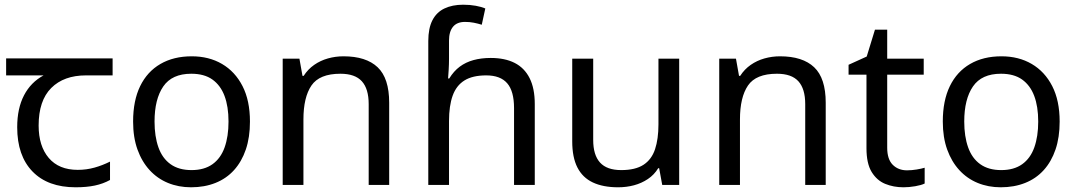

<svg xmlns="http://www.w3.org/2000/svg" viewBox="-20 -785 4572 815"><path d="M301 10Q183 10 118 -57Q53 -124 53 -245Q53 -325 82 -380.5Q111 -436 165 -465H6V-537H458V-465H345Q251 -465 197.5 -411.5Q144 -358 144 -252Q144 -165 187 -114.5Q230 -64 310 -64Q347 -64 381 -73.5Q415 -83 447 -99V-21Q418 -5 383 2.5Q348 10 301 10Z M1041 -269Q1041 -202 1023.5 -150.5Q1006 -99 973.5 -63Q941 -27 894.5 -8.5Q848 10 791 10Q738 10 693 -8.5Q648 -27 615 -63Q582 -99 563.5 -150.5Q545 -202 545 -269Q545 -358 575 -419.5Q605 -481 661 -513.5Q717 -546 794 -546Q867 -546 922.5 -513.5Q978 -481 1009.5 -419.5Q1041 -358 1041 -269ZM636 -269Q636 -206 652.5 -159.5Q669 -113 704 -88Q739 -63 793 -63Q847 -63 882 -88Q917 -113 933.5 -159.5Q950 -206 950 -269Q950 -333 933 -378Q916 -423 881.5 -447.5Q847 -472 792 -472Q710 -472 673 -418Q636 -364 636 -269Z M1438 -546Q1534 -546 1583 -499.5Q1632 -453 1632 -349V0H1545V-343Q1545 -408 1516 -440Q1487 -472 1425 -472Q1336 -472 1302 -422Q1268 -372 1268 -278V0H1180V-536H1251L1264 -463H1269Q1287 -491 1313.5 -509.5Q1340 -528 1372 -537Q1404 -546 1438 -546Z M1798 -611Q1798 -665 1815.5 -699Q1833 -733 1866.5 -749Q1900 -765 1946 -765Q1975 -765 1999.5 -760.5Q2024 -756 2040 -749L2025 -680Q2009 -685 1991.5 -688.5Q1974 -692 1954 -692Q1920 -692 1903 -671.5Q1886 -651 1886 -613V-535Q1886 -513 1884.5 -488Q1883 -463 1882 -452H1887Q1906 -483 1931.5 -502Q1957 -521 1990 -530Q2023 -539 2063 -539Q2123 -539 2164.5 -518Q2206 -497 2228 -453.5Q2250 -410 2250 -343V0H2162V-326Q2162 -398 2133 -431.5Q2104 -465 2044 -465Q1986 -465 1951.5 -443.5Q1917 -422 1901.5 -379Q1886 -336 1886 -271V0H1798Z M2863 -536V0H2791L2778 -71H2774Q2757 -43 2730 -25Q2703 -7 2671 1.5Q2639 10 2604 10Q2540 10 2496.5 -10.5Q2453 -31 2431 -74Q2409 -117 2409 -185V-536H2498V-191Q2498 -127 2527 -95Q2556 -63 2617 -63Q2677 -63 2711.5 -85.5Q2746 -108 2760.5 -151.5Q2775 -195 2775 -257V-536Z M3291 -546Q3387 -546 3436 -499.5Q3485 -453 3485 -349V0H3398V-343Q3398 -408 3369 -440Q3340 -472 3278 -472Q3189 -472 3155 -422Q3121 -372 3121 -278V0H3033V-536H3104L3117 -463H3122Q3140 -491 3166.5 -509.5Q3193 -528 3225 -537Q3257 -546 3291 -546Z M3830 -62Q3850 -62 3871 -65.5Q3892 -69 3905 -73V-6Q3891 1 3865 5.5Q3839 10 3815 10Q3773 10 3737.5 -4.5Q3702 -19 3680 -55Q3658 -91 3658 -156V-468H3582V-510L3659 -545L3694 -659H3746V-536H3901V-468H3746V-158Q3746 -109 3769.5 -85.5Q3793 -62 3830 -62Z M4478 -269Q4478 -202 4460.5 -150.5Q4443 -99 4410.5 -63Q4378 -27 4331.5 -8.5Q4285 10 4228 10Q4175 10 4130 -8.5Q4085 -27 4052 -63Q4019 -99 4000.5 -150.5Q3982 -202 3982 -269Q3982 -358 4012 -419.5Q4042 -481 4098 -513.5Q4154 -546 4231 -546Q4304 -546 4359.5 -513.5Q4415 -481 4446.5 -419.5Q4478 -358 4478 -269ZM4073 -269Q4073 -206 4089.5 -159.5Q4106 -113 4141 -88Q4176 -63 4230 -63Q4284 -63 4319 -88Q4354 -113 4370.5 -159.5Q4387 -206 4387 -269Q4387 -333 4370 -378Q4353 -423 4318.5 -447.5Q4284 -472 4229 -472Q4147 -472 4110 -418Q4073 -364 4073 -269Z"/></svg>

Font: ukorean25
Style: Book
Weight: 400
Designer: Jelle Bosma - Monotype Design Team
Foundry: Monotype Imaging Inc.
Version: Version 2.003